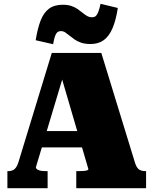

<svg xmlns="http://www.w3.org/2000/svg" viewBox="-20 -992 809 1012"><path d="M171 -301H438L442 -215H169ZM288 -640 319 -610 169 -110Q169 -105 175 -100Q181 -95 192.5 -92.5Q204 -90 221 -90H231V0H19V-90H25Q44 -90 57 -101Q70 -112 79 -143L253 -713H514L691 -136Q699 -109 712 -99.5Q725 -90 746 -90H750V0H382V-90H394Q411 -90 422.5 -91Q434 -92 440 -94.5Q446 -97 446 -100ZM457 -760Q428 -760 407.5 -767Q387 -774 372.5 -784.5Q358 -795 346 -804.5Q334 -814 324 -821Q314 -828 301 -828Q288 -828 280.5 -820Q273 -812 268.5 -797Q264 -782 260 -759L168 -780Q178 -842 194 -883.5Q210 -925 238 -946Q266 -967 311 -967Q337 -967 356 -960.5Q375 -954 389.5 -944Q404 -934 416 -924Q428 -914 439.5 -907.5Q451 -901 465 -901Q479 -901 486.5 -909Q494 -917 499.5 -933Q505 -949 510 -972L601 -950Q591 -885 573 -843Q555 -801 527 -780.5Q499 -760 457 -760Z"/></svg>

Font: Roboto Serif 20pt Black
Style: Regular
Weight: 900
Version: Version 1.008